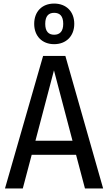

<svg xmlns="http://www.w3.org/2000/svg" viewBox="-20 -1058 608 1078"><path d="M284 -1038C216 -1038 172 -993 172 -924C172 -856 216 -810 284 -810C352 -810 397 -856 397 -924C397 -993 352 -1038 284 -1038ZM284 -986C316 -986 335 -968 335 -924C335 -881 315 -863 284 -863C253 -863 234 -881 234 -924C234 -968 253 -986 284 -986ZM457 0H559L347 -744H222L8 0H108L158 -189H407ZM179 -268 283 -663 387 -268Z"/></svg>

Font: Glow Sans SC Condensed Medium
Style: Regular
Weight: 600
Width: 3
Designer: Ryoko NISHIZUKA (kana, bopomofo & ideographs); Paul D. Hunt (Latin, Greek & Cyrillic); Sandoll Communications, Soo-young
Version: Version 0.93